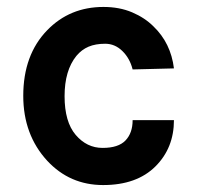

<svg xmlns="http://www.w3.org/2000/svg" viewBox="-20 -519 570 553"><path d="M47 -243Q47 -361 116 -432Q181 -499 278 -499Q324 -499 360.5 -483.5Q397 -468 422 -443Q472 -395 481 -322L362 -319Q354 -351 332.5 -372Q311 -393 283 -393Q255 -393 235 -384.5Q215 -376 200 -358Q166 -316 166 -242Q166 -168 198 -130.5Q230 -93 275.5 -93Q321 -93 341.5 -114.5Q362 -136 362 -173H481Q481 -93 428 -40Q374 14 277 14Q181 14 116 -56Q47 -131 47 -243Z"/></svg>

Font: Karmilla
Style: Bold
Weight: 700
Designer: Jonathan Pinhorn
Version: Version 1.000